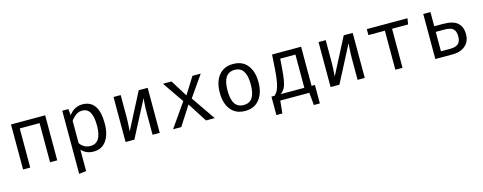

<svg xmlns="http://www.w3.org/2000/svg" viewBox="-30 -1249 5459 2171"><g transform="rotate(-15 2700.0 -163.0)"><path d="M416 -458H184V0H100V-527H500V0H416Z M1127 -264Q1127 -139 1075 -64Q1023 11 924 11Q838 11 784 -49V202L700 212V-527H772L779 -453Q808 -494 848.5 -516Q889 -538 936 -538Q1127 -538 1127 -264ZM784 -386V-125Q805 -94 836.5 -76.5Q868 -59 905 -59Q971 -59 1003.5 -109.5Q1036 -160 1036 -264Q1036 -368 1007 -419Q978 -470 916 -470Q876 -470 842.5 -446Q809 -422 784 -386Z M1700 0H1616V-246Q1616 -320 1620.5 -371Q1625 -422 1625 -427L1403 0H1300V-527H1384V-280Q1384 -217 1380 -162.5Q1376 -108 1376 -103L1595 -527H1700Z M1856 0 2050 -278 1879 -527H1979L2101 -331L2224 -527H2321L2150 -282L2344 0H2242L2097 -226L1952 0Z M2927 -264Q2927 -140 2867.5 -64.5Q2808 11 2700 11Q2591 11 2532 -62.5Q2473 -136 2473 -263Q2473 -388 2532.5 -463Q2592 -538 2701 -538Q2810 -538 2868.5 -464.5Q2927 -391 2927 -264ZM2564 -263Q2564 -159 2597.5 -108.5Q2631 -58 2700 -58Q2769 -58 2802.5 -108.5Q2836 -159 2836 -264Q2836 -368 2802.5 -418.5Q2769 -469 2701 -469Q2632 -469 2598 -418Q2564 -367 2564 -263Z M3535 -69V147H3465L3451 0H3111L3096 147H3026V-69H3062Q3087 -91 3102 -121.5Q3117 -152 3127.5 -207Q3138 -262 3145 -357L3156 -527H3496V-69ZM3411 -458H3233L3226 -363Q3219 -263 3209 -208Q3199 -153 3182 -122Q3165 -91 3134 -69H3143H3411Z M4100 0H4016V-246Q4016 -320 4020.5 -371Q4025 -422 4025 -427L3803 0H3700V-527H3784V-280Q3784 -217 3780 -162.5Q3776 -108 3776 -103L3995 -527H4100Z M4730 -457H4542V0H4458V-457H4265V-527H4741Z M5010 -361H5113Q5231 -361 5282.5 -314.5Q5334 -268 5334 -181Q5334 -121 5306 -80Q5278 -39 5232 -19.5Q5186 0 5132 0H4926V-527H5010ZM5010 -295V-68H5123Q5180 -68 5211.5 -93.5Q5243 -119 5243 -181Q5243 -240 5214 -267.5Q5185 -295 5112 -295Z"/></g></svg>

Font: FiraDG Mono
Style: Regular
Weight: 400
Designer: Carrois Corporate & Edenspiekermann AG
Foundry: Carrois Corporate GbR & Edenspiekermann AG
Version: Version 3.206